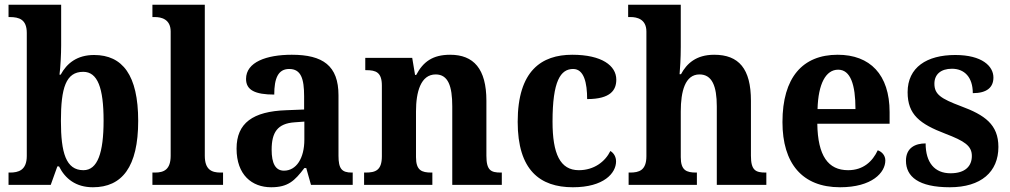

<svg xmlns="http://www.w3.org/2000/svg" viewBox="-20 -780 4261 810"><path d="M372 10C495 10 563 -76 563 -270C563 -463 497 -548 377 -548C305 -548 262 -513 236 -465H231C235 -494 238 -552 238 -588V-760H16V-708H21C61 -708 93 -698 93 -641V-122C93 -61 57 -52 22 -52H16V0H194L222 -78H229C255 -26 300 10 372 10ZM332 -62C258 -62 237 -136 237 -270C237 -409 258 -477 331 -477C392 -477 417 -409 417 -271C417 -136 392 -62 332 -62Z M623 0H921V-52H910C872 -52 844 -65 844 -123V-760H623V-708H634C659 -708 700 -700 700 -647V-123C700 -65 672 -52 634 -52H623Z M1124 10C1195 10 1223 -17 1264 -71H1272L1292 0H1468V-52H1464C1422 -52 1408 -68 1408 -123V-378C1408 -503 1342 -549 1211 -549C1104 -549 1018 -518 1018 -447C1018 -400 1056 -381 1137 -381C1137 -449 1153 -489 1200 -489C1250 -489 1263 -448 1263 -374V-318L1187 -315C1047 -310 978 -261 978 -153C978 -42 1043 10 1124 10ZM1178 -60C1142 -60 1126 -91 1126 -148C1126 -221 1150 -259 1223 -264L1264 -267V-191C1264 -112 1230 -60 1178 -60Z M1516 0H1804V-52H1800C1759 -52 1735 -61 1735 -117V-310C1735 -392 1755 -466 1818 -466C1871 -466 1888 -416 1888 -331V0H2097V-52H2093C2051 -52 2032 -61 2032 -123V-355C2032 -490 1978 -549 1879 -549C1805 -549 1765 -519 1736 -464H1731L1719 -536H1521V-484H1525C1566 -484 1591 -475 1591 -419V-121C1591 -61 1564 -52 1522 -52H1516Z M2397 10C2528 10 2579 -50 2579 -99C2579 -118 2570 -134 2555 -143C2533 -98 2486 -62 2422 -62C2343 -62 2311 -131 2311 -267C2311 -439 2345 -489 2398 -489C2444 -489 2457 -430 2457 -362C2557 -362 2580 -401 2580 -444C2580 -503 2519 -549 2394 -549C2265 -549 2164 -482 2164 -266C2164 -62 2258 10 2397 10Z M2632 0H2920V-52H2917C2876 -52 2852 -61 2852 -117V-310C2852 -394 2870 -466 2931 -466C2984 -466 3004 -417 3004 -331V0H3213V-52H3210C3168 -52 3148 -61 3148 -123V-355C3148 -490 3097 -549 2993 -549C2917 -549 2877 -512 2853 -467H2847C2849 -487 2852 -536 2852 -581V-760H2630V-708H2641C2666 -708 2707 -700 2707 -647V-121C2707 -61 2676 -52 2638 -52H2632Z M3524 10C3659 10 3715 -52 3715 -103C3715 -125 3700 -140 3683 -146C3661 -99 3622 -62 3558 -62C3474 -62 3430 -122 3428 -258H3733V-307C3733 -466 3650 -549 3514 -549C3366 -549 3281 -453 3281 -265C3281 -91 3364 10 3524 10ZM3589 -320H3429C3432 -427 3464 -486 3516 -486C3568 -486 3589 -423 3589 -320Z M3987 10C4119 10 4192 -55 4192 -160C4192 -255 4134 -295 4034 -332C3949 -364 3922 -382 3922 -427C3922 -466 3949 -490 3996 -490C4049 -490 4084 -454 4084 -387C4143 -387 4171 -411 4171 -453C4171 -501 4123 -548 4010 -548C3890 -548 3809 -496 3809 -391C3809 -296 3861 -257 3968 -216C4049 -185 4080 -165 4080 -122C4080 -80 4053 -49 3990 -49C3923 -49 3885 -94 3885 -175C3842 -175 3802 -157 3802 -102C3802 -35 3855 10 3987 10Z"/></svg>

Font: Noto Serif Hebrew SemiCondensed
Style: Bold
Weight: 700
Width: 4
Designer: Monotype Design Team
Foundry: Monotype Imaging Inc.
Version: Version 2.004